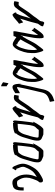

<svg xmlns="http://www.w3.org/2000/svg" viewBox="1178 -1938 973 3370"><g transform="rotate(-90 1665.0 -252.5)"><path d="M183 15Q148 15 148 -27Q148 -44 154.5 -53.5Q161 -63 165 -64Q172 -75 176.5 -81.5Q181 -88 182 -91Q191 -111 198 -131.5Q205 -152 212 -169Q223 -198 228 -224Q233 -250 233 -278Q233 -309 226.5 -335Q220 -361 205 -389Q192 -412 182.5 -426.5Q173 -441 141 -441Q130 -441 121 -440Q112 -439 110 -437H109Q85 -431 82 -431Q73 -420 68.5 -408.5Q64 -397 62.5 -378Q61 -359 61 -324H7Q7 -350 8.5 -384Q10 -418 21 -451Q32 -484 61 -503Q72 -510 100 -516Q111 -520 121 -521Q131 -522 141 -522Q174 -522 192 -511Q210 -500 223.5 -479Q237 -458 253 -428Q270 -397 278.5 -358Q287 -319 287 -278Q287 -244 280.5 -207Q274 -170 262 -140Q258 -128 254 -116Q250 -104 245 -93Q263 -104 278 -114Q293 -124 298 -128H299Q330 -151 350 -176.5Q370 -202 392 -245Q410 -283 416.5 -302Q423 -321 423 -337Q423 -352 418 -370Q413 -388 399 -418Q392 -434 391.5 -441.5Q391 -449 385 -459Q384 -453 378 -451Q372 -449 361 -465L397 -523Q393 -527 400.5 -525.5Q408 -524 422 -507Q431 -497 437.5 -480Q444 -463 448 -452H449Q477 -387 477 -337Q477 -286 441 -210Q413 -154 387 -119Q361 -84 329 -61H328V-60H329Q320 -54 302 -42Q284 -30 262 -17Q240 -4 219 5.5Q198 15 183 15Z M676 22Q656 22 633 21.5Q610 21 609 21Q593 13 571.5 6Q550 -1 534 -11Q516 -22 507.5 -41Q499 -60 501 -93Q503 -131 513 -168Q523 -205 528 -221Q541 -260 552.5 -303Q564 -346 582.5 -388Q601 -430 634 -465Q621 -471 624.5 -475Q628 -479 654 -489Q686 -501 723.5 -506Q761 -511 811 -511H813L812 -491L831 -512H832Q855 -512 855 -475Q855 -462 853 -450.5Q851 -439 850 -425Q848 -391 844 -357.5Q840 -324 836 -292Q833 -268 828 -225.5Q823 -183 813 -144Q830 -166 832 -162Q834 -158 824.5 -138Q815 -118 798 -90Q781 -62 761 -34.5Q741 -7 721 10Q708 21 701.5 21.5Q695 22 676 22ZM683 -59H689Q706 -85 722.5 -100.5Q739 -116 746 -126Q754 -139 760.5 -158.5Q767 -178 772.5 -210.5Q778 -243 783 -295Q786 -328 790.5 -361Q795 -394 796 -425V-430Q712 -430 668 -413L670 -412H671Q630 -368 613.5 -315Q597 -262 579 -202Q574 -181 566 -151.5Q558 -122 555 -93Q554 -80 555.5 -74.5Q557 -69 563 -64Q565 -64 578 -62Q591 -60 615 -60Q616 -60 639.5 -59.5Q663 -59 683 -59Z M1057 22Q1037 22 1014 21.5Q991 21 990 21Q974 13 952.5 6Q931 -1 915 -11Q897 -22 888.5 -41Q880 -60 882 -93Q884 -131 894 -168Q904 -205 909 -221Q922 -260 933.5 -303Q945 -346 963.5 -388Q982 -430 1015 -465Q1002 -471 1005.5 -475Q1009 -479 1035 -489Q1067 -501 1104.5 -506Q1142 -511 1192 -511H1194L1193 -491L1212 -512H1213Q1236 -512 1236 -475Q1236 -462 1234 -450.5Q1232 -439 1231 -425Q1229 -391 1225 -357.5Q1221 -324 1217 -292Q1214 -268 1209 -225.5Q1204 -183 1194 -144Q1211 -166 1213 -162Q1215 -158 1205.5 -138Q1196 -118 1179 -90Q1162 -62 1142 -34.5Q1122 -7 1102 10Q1089 21 1082.5 21.5Q1076 22 1057 22ZM1064 -59H1070Q1087 -85 1103.5 -100.5Q1120 -116 1127 -126Q1135 -139 1141.5 -158.5Q1148 -178 1153.5 -210.5Q1159 -243 1164 -295Q1167 -328 1171.5 -361Q1176 -394 1177 -425V-430Q1093 -430 1049 -413L1051 -412H1052Q1011 -368 994.5 -315Q978 -262 960 -202Q955 -181 947 -151.5Q939 -122 936 -93Q935 -80 936.5 -74.5Q938 -69 944 -64Q946 -64 959 -62Q972 -60 996 -60Q997 -60 1020.5 -59.5Q1044 -59 1064 -59Z M1302 37 1248 17H1247Q1245 11 1245 8Q1245 -8 1256 -25.5Q1267 -43 1278 -56.5Q1289 -70 1290 -74Q1298 -106 1306.5 -134.5Q1315 -163 1320 -188Q1328 -224 1338.5 -252.5Q1349 -281 1356 -306Q1362 -326 1367.5 -346.5Q1373 -367 1379 -386Q1324 -338 1315 -334H1313L1290 -406H1291Q1301 -411 1319.5 -426.5Q1338 -442 1375 -475Q1392 -490 1405 -499.5Q1418 -509 1431 -515Q1450 -524 1456.5 -517Q1463 -510 1476 -493Q1489 -475 1487.5 -465Q1486 -455 1479 -452Q1472 -449 1468 -451Q1451 -418 1439 -384Q1429 -358 1422.5 -333Q1416 -308 1409 -284Q1402 -259 1395 -238.5Q1388 -218 1381 -199Q1407 -235 1433 -266.5Q1459 -298 1478 -329Q1485 -340 1500 -364Q1515 -388 1534.5 -415Q1554 -442 1572 -463.5Q1590 -485 1603 -489Q1615 -493 1623.5 -495Q1632 -497 1641 -497Q1650 -497 1659 -495Q1668 -493 1684 -488H1686L1672 -411L1621 -413Q1608 -409 1587.5 -380.5Q1567 -352 1524 -285Q1490 -231 1454 -188.5Q1418 -146 1392 -104L1339 -36Q1338 -30 1336.5 -25.5Q1335 -21 1334 -17L1333 -18Q1333 1 1324.5 19Q1316 37 1303 37Z M1887 -593Q1873 -597 1861 -609Q1849 -621 1838 -621H1836V-719H1838Q1851 -719 1866.5 -711Q1882 -703 1894 -694.5Q1906 -686 1906 -686H1907L1890 -593ZM1577 214 1563 136H1564Q1621 120 1653.5 101.5Q1686 83 1702 58.5Q1718 34 1727 -0.5Q1736 -35 1746 -83Q1753 -112 1757.5 -131Q1762 -150 1765.5 -166Q1769 -182 1773.5 -201Q1778 -220 1785 -250Q1792 -279 1796.5 -301Q1801 -323 1806 -345Q1811 -367 1816 -397Q1818 -405 1819 -411.5Q1820 -418 1821 -422V-440Q1812 -442 1797.5 -435Q1783 -428 1767.5 -418Q1752 -408 1738 -400Q1724 -392 1717 -392H1715V-473H1717Q1720 -473 1732 -481.5Q1744 -490 1761.5 -500.5Q1779 -511 1799 -517Q1819 -523 1838 -518Q1854 -513 1862.5 -494.5Q1871 -476 1875 -451.5Q1879 -427 1879.5 -405Q1880 -383 1878 -371Q1876 -359 1874 -365Q1872 -371 1871 -404L1869 -383Q1863 -349 1858 -325Q1853 -301 1848.5 -280Q1844 -259 1838 -233Q1831 -201 1826.5 -181Q1822 -161 1818 -145Q1814 -129 1810 -111Q1806 -93 1800 -65Q1790 -21 1781.5 20.5Q1773 62 1753.5 98Q1734 134 1693.5 163.5Q1653 193 1579 214Z M2209 24Q2188 34 2181 19Q2174 5 2173 -14Q2172 -33 2172 -49Q2172 -95 2180 -147.5Q2188 -200 2198 -248.5Q2208 -297 2214 -330Q2216 -343 2218 -355.5Q2220 -368 2222 -381Q2221 -377 2219 -374Q2217 -371 2215 -368L2208 -339H2205Q2204 -340 2203 -340Q2202 -340 2200 -341Q2187 -318 2175 -298Q2163 -278 2155 -264Q2133 -224 2113 -183.5Q2093 -143 2068 -105Q2053 -83 2038 -64.5Q2023 -46 2011 -28Q1974 25 1960 21Q1951 18 1942.5 -2Q1934 -22 1927 -48.5Q1920 -75 1916 -97.5Q1912 -120 1912 -128Q1912 -159 1912.5 -191.5Q1913 -224 1917 -255Q1921 -282 1931.5 -319.5Q1942 -357 1958 -396.5Q1974 -436 1995.5 -467Q2017 -498 2043 -511Q2053 -516 2066 -516Q2085 -516 2107 -505.5Q2129 -495 2151 -480Q2173 -465 2191 -452Q2210 -488 2210 -502H2212Q2263 -503 2278.5 -504.5Q2294 -506 2294 -500Q2294 -499 2295 -489.5Q2296 -480 2294 -469Q2293 -458 2290.5 -445.5Q2288 -433 2286 -424Q2279 -397 2275.5 -370Q2272 -343 2267 -315Q2261 -281 2252 -239Q2243 -197 2236.5 -153Q2230 -109 2228 -70Q2237 -80 2247.5 -94Q2258 -108 2280 -138Q2281 -139 2287.5 -149.5Q2294 -160 2301 -171Q2308 -182 2309 -183H2312L2335 -147H2355Q2355 -134 2347 -126Q2340 -119 2335.5 -109Q2331 -99 2323 -90Q2304 -64 2284 -36.5Q2264 -9 2241 11Q2229 21 2220 22.5Q2211 24 2209 24ZM1975 -87Q1992 -110 2004 -125.5Q2016 -141 2023 -151Q2052 -193 2069 -229.5Q2086 -266 2108 -304Q2116 -319 2128 -339Q2140 -359 2152 -380Q2131 -400 2108.5 -418Q2086 -436 2066 -436Q2063 -436 2063 -447Q2063 -458 2064 -462Q2045 -451 2029.5 -424Q2014 -397 2002 -363Q1990 -329 1982 -297Q1974 -265 1971 -243Q1967 -215 1966.5 -187.5Q1966 -160 1966 -128H1965Q1967 -122 1970 -110.5Q1973 -99 1975 -87Z M2716 24Q2695 34 2688 19Q2681 5 2680 -14Q2679 -33 2679 -49Q2679 -95 2687 -147.5Q2695 -200 2705 -248.5Q2715 -297 2721 -330Q2723 -343 2725 -355.5Q2727 -368 2729 -381Q2728 -377 2726 -374Q2724 -371 2722 -368L2715 -339H2712Q2711 -340 2710 -340Q2709 -340 2707 -341Q2694 -318 2682 -298Q2670 -278 2662 -264Q2640 -224 2620 -183.5Q2600 -143 2575 -105Q2560 -83 2545 -64.5Q2530 -46 2518 -28Q2481 25 2467 21Q2458 18 2449.5 -2Q2441 -22 2434 -48.5Q2427 -75 2423 -97.5Q2419 -120 2419 -128Q2419 -159 2419.5 -191.5Q2420 -224 2424 -255Q2428 -282 2438.5 -319.5Q2449 -357 2465 -396.5Q2481 -436 2502.5 -467Q2524 -498 2550 -511Q2560 -516 2573 -516Q2592 -516 2614 -505.5Q2636 -495 2658 -480Q2680 -465 2698 -452Q2717 -488 2717 -502H2719Q2770 -503 2785.5 -504.5Q2801 -506 2801 -500Q2801 -499 2802 -489.5Q2803 -480 2801 -469Q2800 -458 2797.5 -445.5Q2795 -433 2793 -424Q2786 -397 2782.5 -370Q2779 -343 2774 -315Q2768 -281 2759 -239Q2750 -197 2743.5 -153Q2737 -109 2735 -70Q2744 -80 2754.5 -94Q2765 -108 2787 -138Q2788 -139 2794.5 -149.5Q2801 -160 2808 -171Q2815 -182 2816 -183H2819L2842 -147H2862Q2862 -134 2854 -126Q2847 -119 2842.5 -109Q2838 -99 2830 -90Q2811 -64 2791 -36.5Q2771 -9 2748 11Q2736 21 2727 22.5Q2718 24 2716 24ZM2482 -87Q2499 -110 2511 -125.5Q2523 -141 2530 -151Q2559 -193 2576 -229.5Q2593 -266 2615 -304Q2623 -319 2635 -339Q2647 -359 2659 -380Q2638 -400 2615.5 -418Q2593 -436 2573 -436Q2570 -436 2570 -447Q2570 -458 2571 -462Q2552 -451 2536.5 -424Q2521 -397 2509 -363Q2497 -329 2489 -297Q2481 -265 2478 -243Q2474 -215 2473.5 -187.5Q2473 -160 2473 -128H2472Q2474 -122 2477 -110.5Q2480 -99 2482 -87Z M2946 37 2892 17H2891Q2889 11 2889 8Q2889 -8 2900 -25.5Q2911 -43 2922 -56.5Q2933 -70 2934 -74Q2942 -106 2950.5 -134.5Q2959 -163 2964 -188Q2972 -224 2982.5 -252.5Q2993 -281 3000 -306Q3006 -326 3011.5 -346.5Q3017 -367 3023 -386Q2968 -338 2959 -334H2957L2934 -406H2935Q2945 -411 2963.5 -426.5Q2982 -442 3019 -475Q3036 -490 3049 -499.5Q3062 -509 3075 -515Q3094 -524 3100.5 -517Q3107 -510 3120 -493Q3133 -475 3131.5 -465Q3130 -455 3123 -452Q3116 -449 3112 -451Q3095 -418 3083 -384Q3073 -358 3066.5 -333Q3060 -308 3053 -284Q3046 -259 3039 -238.5Q3032 -218 3025 -199Q3051 -235 3077 -266.5Q3103 -298 3122 -329Q3129 -340 3144 -364Q3159 -388 3178.5 -415Q3198 -442 3216 -463.5Q3234 -485 3247 -489Q3259 -493 3267.5 -495Q3276 -497 3285 -497Q3294 -497 3303 -495Q3312 -493 3328 -488H3330L3316 -411L3265 -413Q3252 -409 3231.5 -380.5Q3211 -352 3168 -285Q3134 -231 3098 -188.5Q3062 -146 3036 -104L2983 -36Q2982 -30 2980.5 -25.5Q2979 -21 2978 -17L2977 -18Q2977 1 2968.5 19Q2960 37 2947 37Z"/></g></svg>

Font: Syne Tactile
Style: Regular
Weight: 400
Designer: Lucas Descroix
Foundry: Bonjour Monde
Version: Version 2.100; ttfautohint (v1.8.3)